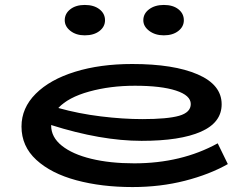

<svg xmlns="http://www.w3.org/2000/svg" viewBox="-20 -743 1012 777"><path d="M902 -79Q828 -37 728.5 -11.5Q629 14 516 14Q391 14 289 -13.5Q187 -41 127 -96Q67 -151 67 -231Q67 -306 124.5 -363.5Q182 -421 283.5 -452.5Q385 -484 515 -484Q683 -484 780 -442Q877 -400 877 -321Q877 -247 793 -210Q709 -173 553 -173Q389 -173 187 -237V-235Q187 -188 230 -153.5Q273 -119 349 -100.5Q425 -82 523 -82Q714 -82 861 -163ZM216 -306Q298 -283 388 -272Q478 -261 556 -261Q658 -261 705 -274.5Q752 -288 752 -322Q752 -357 692 -376.5Q632 -396 526 -396Q426 -396 341 -372.5Q256 -349 216 -306ZM242 -661Q242 -688 264.5 -705.5Q287 -723 323 -723Q360 -723 382.5 -705.5Q405 -688 405 -661Q405 -635 382.5 -617.5Q360 -600 323 -600Q288 -600 265 -618Q242 -636 242 -661ZM560 -661Q560 -688 583.5 -705.5Q607 -723 643 -723Q680 -723 702 -705.5Q724 -688 724 -661Q724 -635 701.5 -617.5Q679 -600 643 -600Q608 -600 584 -618Q560 -636 560 -661Z"/></svg>

Font: BioRhyme Expanded
Style: Bold
Weight: 700
Width: 7
Designer: Aoife Mooney
Foundry: Aoife Mooney Type
Version: Version 1.000